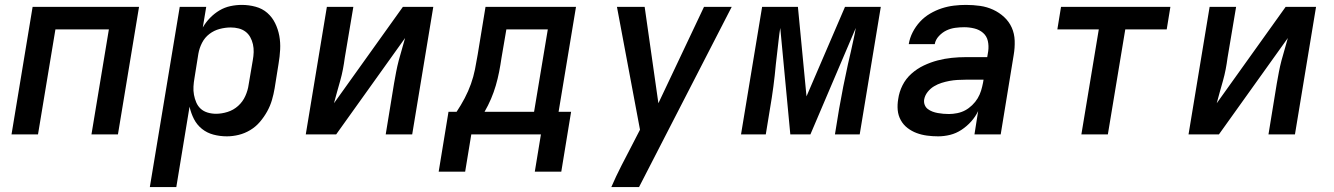

<svg xmlns="http://www.w3.org/2000/svg" viewBox="-20 -548 5440 783"><path d="M27 0 113 -520H547L461 0H353L424 -428H206L135 0Z M591 215 713 -520H821L807 -436Q819 -457 836.5 -475Q854 -493 875 -505.5Q896 -518 919.5 -523Q943 -528 966 -528Q995 -528 1022.5 -520.5Q1050 -513 1070 -495.5Q1090 -478 1102 -453.5Q1114 -429 1119 -402Q1124 -375 1122.5 -346Q1121 -317 1116 -288L1100 -188Q1096 -164 1089 -140Q1082 -116 1069.5 -93.5Q1057 -71 1040 -51Q1023 -31 1000.5 -17.5Q978 -4 953.5 2Q929 8 905 8Q877 8 850.5 1Q824 -6 803.5 -22.5Q783 -39 771 -62.5Q759 -86 753 -113L699 215ZM861 -84Q884 -84 908 -91.5Q932 -99 951 -116Q970 -133 980.5 -156.5Q991 -180 994 -203L1011 -303Q1014 -319 1014.5 -335.5Q1015 -352 1011.5 -367.5Q1008 -383 1000.5 -396.5Q993 -410 981 -419Q969 -428 953.5 -432Q938 -436 921 -436Q899 -436 876 -430Q853 -424 834 -409.5Q815 -395 804 -373.5Q793 -352 789 -329L773 -229Q770 -212 769 -195Q768 -178 771 -161.5Q774 -145 780.5 -130Q787 -115 798.5 -104.5Q810 -94 826.5 -89Q843 -84 861 -84Z M1227 0 1313 -520H1421L1386 -312Q1383 -289 1378.5 -265.5Q1374 -242 1367.5 -219Q1361 -196 1354.5 -173Q1348 -150 1342 -127L1623 -520H1747L1661 0H1553L1587 -208Q1591 -231 1595.5 -254.5Q1600 -278 1606 -301Q1612 -324 1619 -347Q1626 -370 1632 -393L1351 0Z M1769 152 1809 -92H1842Q1860 -119 1875 -147.5Q1890 -176 1900.5 -205.5Q1911 -235 1917 -265Q1923 -295 1928 -325L1960 -520H2329L2258 -92H2309L2269 152H2161L2186 0H1902L1877 152ZM2158 -92 2214 -428H2045L2025 -311Q2021 -283 2015.5 -255Q2010 -227 2002 -199.5Q1994 -172 1982.5 -145Q1971 -118 1956 -92Z M2586 215H2473Q2492 171 2514 128Q2536 85 2558 43L2590 -19L2496 -520H2609L2665 -127L2851 -520H2964L2640 110Z M3002 0 3088 -520H3234L3269 -155L3426 -520H3572L3486 0H3385L3402 -104Q3410 -150 3419 -195.5Q3428 -241 3438 -286L3450 -338Q3455 -362 3460.5 -386Q3466 -410 3470 -434L3285 0H3203L3162 -434Q3158 -410 3155.5 -386Q3153 -362 3150 -338L3144 -286Q3140 -241 3134 -195.5Q3128 -150 3120 -104L3103 0Z M3806 8Q3783 8 3760.5 5Q3738 2 3718 -5.5Q3698 -13 3681 -26Q3664 -39 3653.5 -58Q3643 -77 3641 -99Q3639 -121 3643 -144Q3647 -173 3660.5 -200Q3674 -227 3697 -247.5Q3720 -268 3747.5 -281Q3775 -294 3803.5 -301.5Q3832 -309 3861 -312Q3890 -315 3918 -315H4006L4010 -339Q4013 -361 4008.5 -381Q4004 -401 3989 -414Q3974 -427 3953.5 -432Q3933 -437 3912 -437Q3894 -437 3875.5 -434.5Q3857 -432 3840 -424Q3823 -416 3809 -401Q3795 -386 3792 -368H3686Q3690 -393 3702 -416.5Q3714 -440 3732 -459.5Q3750 -479 3773 -492.5Q3796 -506 3820.5 -514Q3845 -522 3870 -525Q3895 -528 3919 -528Q3949 -528 3977 -524Q4005 -520 4030 -508.5Q4055 -497 4075 -478.5Q4095 -460 4106 -435.5Q4117 -411 4118 -382Q4119 -353 4114 -324L4061 0H3954L3969 -95Q3958 -72 3940.5 -52.5Q3923 -33 3901 -18.5Q3879 -4 3854.5 2Q3830 8 3806 8ZM3850 -83Q3866 -83 3883.5 -86.5Q3901 -90 3916 -98Q3931 -106 3944.5 -119Q3958 -132 3967 -147Q3976 -162 3981 -178.5Q3986 -195 3989 -211L3991 -223H3918Q3902 -223 3885 -222Q3868 -221 3852 -218Q3836 -215 3820 -210Q3804 -205 3789 -196Q3774 -187 3763 -173Q3752 -159 3749 -143Q3747 -131 3751 -120.5Q3755 -110 3763.5 -103.5Q3772 -97 3782.5 -93Q3793 -89 3804.5 -87Q3816 -85 3827 -84Q3838 -83 3850 -83Z M4390 0 4461 -428H4292L4307 -520H4753L4738 -428H4569L4498 0Z M4827 0 4913 -520H5021L4986 -312Q4983 -289 4978.5 -265.5Q4974 -242 4967.5 -219Q4961 -196 4954.5 -173Q4948 -150 4942 -127L5223 -520H5347L5261 0H5153L5187 -208Q5191 -231 5195.5 -254.5Q5200 -278 5206 -301Q5212 -324 5219 -347Q5226 -370 5232 -393L4951 0Z"/></svg>

Font: Iosevka SmBd Ex Obl
Style: Regular
Weight: 600
Width: 7
Italic angle: -9°
Monospace: yes
Designer: Belleve Invis
Foundry: Belleve Invis
Version: Version 32.5.0; ttfautohint (v1.8.4)